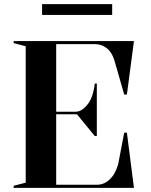

<svg xmlns="http://www.w3.org/2000/svg" viewBox="-20 -906 727 926"><path d="M46 0V-10L104 -25V-683L46 -698V-708H626L592 -450H579L532 -614Q520 -654 495 -673.5Q470 -693 440 -693H251V-367H343Q359 -367 372.5 -375Q386 -383 397 -396Q414 -414 424 -443Q434 -472 437 -503H447V-250H437L351 -355H251V-15H448Q482 -15 509 -40.5Q536 -66 550 -114L579 -266H592L626 0ZM183 -834V-886H521V-834Z"/></svg>

Font: Kalnia Medium
Style: Regular
Weight: 500
Designer: Frida Medrano
Foundry: Frida Medrano
Version: Version 1.105